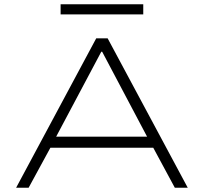

<svg xmlns="http://www.w3.org/2000/svg" viewBox="-20 -886 962 906"><path d="M56 0 434 -705H488L866 0H805L695 -204L734 -189H188L226 -204L115 0ZM458 -642 238 -228 207 -241H715L681 -228L462 -642ZM266 -818V-866H656V-818Z"/></svg>

Font: Nunito Sans 7pt Expanded ExtraLight
Style: Regular
Weight: 250
Width: 7
Designer: Vernon Adams
Foundry: Vernon Adams
Version: Version 3.101;gftools[0.9.27]